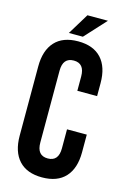

<svg xmlns="http://www.w3.org/2000/svg" viewBox="-129 -908 643 976"><g transform="rotate(15 193.0 -420.0)"><path d="M254.9 -261.2H358.9V-168Q358.9 -83.5 316.9 -37.8Q274.9 7.8 194.8 7.8Q114.7 7.8 72.8 -37.8Q30.8 -83.5 30.8 -168V-532.2Q30.8 -616.7 72.8 -662.4Q114.7 -708 194.8 -708Q274.9 -708 316.9 -662.4Q358.9 -616.7 358.9 -532.2V-463.9H254.9V-539.1Q254.9 -607.9 198.2 -607.9Q141.1 -607.9 141.1 -539.1V-161.1Q141.1 -92.8 198.2 -92.8Q254.9 -92.8 254.9 -161.1ZM205.1 -848.1H313L210.9 -736.8H137.2Z"/></g></svg>

Font: Bebas Neue Bold
Style: Regular
Weight: 700
Designer: Ryoichi Tsunekawa
Foundry: Ryoichi Tsunekawa
Version: Version 1.300